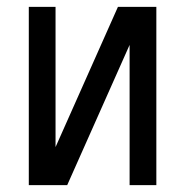

<svg xmlns="http://www.w3.org/2000/svg" viewBox="-20 -540 540 560"><path d="M64 0V-520H142V-111L324 -520H436V0H358V-409L176 0Z"/></svg>

Font: Iosevka MaddieWtf
Style: Regular
Weight: 400
Monospace: yes
Designer: Belleve Invis
Foundry: Belleve Invis
Version: Version 31.3.0; ttfautohint (v1.8.3)